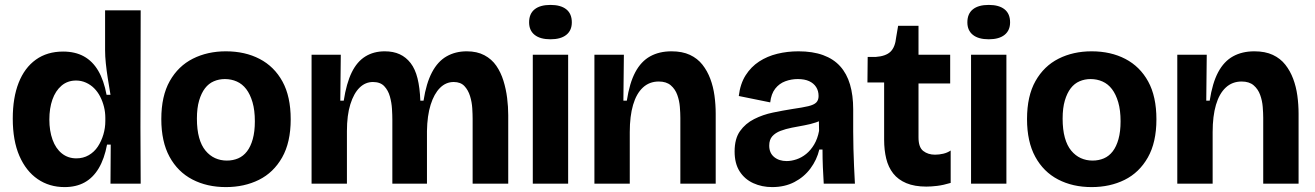

<svg xmlns="http://www.w3.org/2000/svg" viewBox="-20 -748 5356 782"><path d="M243 14Q181 14 133.5 -18.5Q86 -51 59 -113Q32 -175 32 -265Q32 -350 56 -411Q80 -472 126 -505Q172 -538 237 -538Q286 -538 321.5 -518.5Q357 -499 380 -460Q403 -421 414 -362H430Q424 -397 419 -429Q414 -461 411 -490Q408 -519 408 -543V-706H553L552 -229L553 0H430L431 -159H416Q405 -101 382 -62.5Q359 -24 324.5 -5Q290 14 243 14ZM291 -103Q319 -103 341.5 -116Q364 -129 378.5 -151Q393 -173 401 -200Q409 -227 409 -255V-268Q409 -291 403.5 -313Q398 -335 388 -354.5Q378 -374 363.5 -388.5Q349 -403 330 -411.5Q311 -420 290 -420Q255 -420 230.5 -399Q206 -378 193.5 -342.5Q181 -307 181 -261Q181 -215 194 -179Q207 -143 232 -123Q257 -103 291 -103Z M900 14Q823 14 763.5 -17Q704 -48 670.5 -109.5Q637 -171 637 -263Q637 -357 671.5 -418Q706 -479 765.5 -509Q825 -539 900 -539Q978 -539 1037.5 -508Q1097 -477 1130.5 -416Q1164 -355 1164 -262Q1164 -168 1129 -106.5Q1094 -45 1034.5 -15.5Q975 14 900 14ZM904 -94Q929 -94 950 -103Q971 -112 986 -131.5Q1001 -151 1009.5 -181.5Q1018 -212 1018 -254Q1018 -299 1008.5 -331.5Q999 -364 983 -385Q967 -406 944.5 -416Q922 -426 896 -426Q872 -426 851 -417Q830 -408 815 -388.5Q800 -369 791 -338.5Q782 -308 782 -265Q782 -220 791 -187.5Q800 -155 817 -134.5Q834 -114 856 -104Q878 -94 904 -94Z M1249 0V-309V-525H1368L1366 -338H1380Q1391 -409 1412.5 -453Q1434 -497 1468 -518Q1502 -539 1547 -539Q1582 -539 1608 -527Q1634 -515 1652.5 -491Q1671 -467 1680.5 -429Q1690 -391 1692 -338H1705Q1716 -409 1739.5 -453.5Q1763 -498 1799 -518.5Q1835 -539 1881 -539Q1923 -539 1953 -523Q1983 -507 2001.5 -480Q2020 -453 2030.5 -419Q2041 -385 2045.5 -349Q2050 -313 2050 -279V0H1905V-264Q1905 -282 1903.5 -307Q1902 -332 1894.5 -356.5Q1887 -381 1871.5 -397.5Q1856 -414 1828 -414Q1796 -414 1772 -390Q1748 -366 1734 -321.5Q1720 -277 1719 -214V0H1578V-261Q1578 -279 1576.5 -304.5Q1575 -330 1568 -355Q1561 -380 1545 -397Q1529 -414 1499 -414Q1468 -414 1444.5 -391Q1421 -368 1407 -323.5Q1393 -279 1393 -214V0Z M2150 0V-525H2294V0ZM2222 -588Q2180 -588 2157.5 -606Q2135 -624 2135 -657Q2135 -692 2157.5 -710Q2180 -728 2222 -728Q2264 -728 2286.5 -710Q2309 -692 2309 -657Q2309 -624 2286.5 -606Q2264 -588 2222 -588Z M2401 0V-303V-525H2521L2519 -338H2533Q2544 -410 2567.5 -454Q2591 -498 2628 -518.5Q2665 -539 2715 -539Q2759 -539 2790 -524.5Q2821 -510 2841 -484.5Q2861 -459 2873 -427Q2885 -395 2890 -358.5Q2895 -322 2895 -285V0H2751V-268Q2751 -287 2749 -312.5Q2747 -338 2738.5 -361.5Q2730 -385 2712 -400.5Q2694 -416 2663 -416Q2625 -416 2598.5 -391.5Q2572 -367 2558.5 -321Q2545 -275 2545 -210V0Z M3125 14Q3083 14 3048 -2Q3013 -18 2992.5 -50Q2972 -82 2972 -131Q2972 -183 2994 -214Q3016 -245 3051.5 -263Q3087 -281 3128 -289.5Q3169 -298 3207 -304Q3249 -310 3272 -315.5Q3295 -321 3304.5 -330.5Q3314 -340 3314 -357Q3314 -378 3304 -393.5Q3294 -409 3275.5 -417.5Q3257 -426 3229 -426Q3203 -426 3178.5 -417Q3154 -408 3137.5 -387Q3121 -366 3117 -331L2989 -357Q2995 -407 3017 -441.5Q3039 -476 3072 -497.5Q3105 -519 3146 -529Q3187 -539 3232 -539Q3290 -539 3332.5 -523.5Q3375 -508 3402 -478Q3429 -448 3442 -404Q3455 -360 3455 -303V-212Q3455 -177 3456 -141.5Q3457 -106 3458.5 -70.5Q3460 -35 3462 0H3335Q3333 -31 3331.5 -66.5Q3330 -102 3330 -139H3317Q3307 -97 3281 -62Q3255 -27 3215.5 -6.5Q3176 14 3125 14ZM3184 -92Q3203 -92 3224 -99Q3245 -106 3263.5 -121Q3282 -136 3296 -159.5Q3310 -183 3316 -215L3315 -271L3339 -270Q3326 -257 3303.5 -249.5Q3281 -242 3256 -237.5Q3231 -233 3205.5 -228Q3180 -223 3159 -215Q3138 -207 3125.5 -193Q3113 -179 3113 -155Q3113 -125 3133 -108.5Q3153 -92 3184 -92Z M3753 12Q3705 12 3671.5 -2Q3638 -16 3618 -41.5Q3598 -67 3589.5 -102Q3581 -137 3581 -179V-412H3513L3514 -516H3546Q3588 -519 3607 -537.5Q3626 -556 3630 -596L3638 -643H3721V-525H3850V-408H3721V-188Q3721 -148 3740.5 -133Q3760 -118 3788 -118Q3805 -118 3822 -122Q3839 -126 3852 -135V-3Q3822 6 3797.5 9Q3773 12 3753 12Z M3935 0V-525H4079V0ZM4007 -588Q3965 -588 3942.5 -606Q3920 -624 3920 -657Q3920 -692 3942.5 -710Q3965 -728 4007 -728Q4049 -728 4071.5 -710Q4094 -692 4094 -657Q4094 -624 4071.5 -606Q4049 -588 4007 -588Z M4426 14Q4349 14 4289.5 -17Q4230 -48 4196.5 -109.5Q4163 -171 4163 -263Q4163 -357 4197.5 -418Q4232 -479 4291.5 -509Q4351 -539 4426 -539Q4504 -539 4563.5 -508Q4623 -477 4656.5 -416Q4690 -355 4690 -262Q4690 -168 4655 -106.5Q4620 -45 4560.5 -15.5Q4501 14 4426 14ZM4430 -94Q4455 -94 4476 -103Q4497 -112 4512 -131.5Q4527 -151 4535.5 -181.5Q4544 -212 4544 -254Q4544 -299 4534.5 -331.5Q4525 -364 4509 -385Q4493 -406 4470.5 -416Q4448 -426 4422 -426Q4398 -426 4377 -417Q4356 -408 4341 -388.5Q4326 -369 4317 -338.5Q4308 -308 4308 -265Q4308 -220 4317 -187.5Q4326 -155 4343 -134.5Q4360 -114 4382 -104Q4404 -94 4430 -94Z M4775 0V-303V-525H4895L4893 -338H4907Q4918 -410 4941.5 -454Q4965 -498 5002 -518.5Q5039 -539 5089 -539Q5133 -539 5164 -524.5Q5195 -510 5215 -484.5Q5235 -459 5247 -427Q5259 -395 5264 -358.5Q5269 -322 5269 -285V0H5125V-268Q5125 -287 5123 -312.5Q5121 -338 5112.5 -361.5Q5104 -385 5086 -400.5Q5068 -416 5037 -416Q4999 -416 4972.5 -391.5Q4946 -367 4932.5 -321Q4919 -275 4919 -210V0Z"/></svg>

Font: Bricolage Grotesque 28pt
Style: Bold
Weight: 700
Designer: Mathieu Triay
Foundry: Atelier Triay
Version: Version 1.000;gftools[0.9.30]